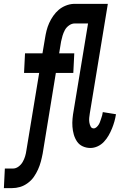

<svg xmlns="http://www.w3.org/2000/svg" viewBox="-49 -755 669 990"><path d="M-29 215 -24 114H18Q33 114 46.5 104Q60 94 68 80Q76 66 80.5 51Q85 36 87 21L153 -379H75L80 -480H170L183 -557Q186 -577 191 -597Q196 -617 204.5 -636Q213 -655 225.5 -673Q238 -691 254 -704.5Q270 -718 290 -726Q310 -734 330 -735H507L414 -170Q412 -158 411 -147Q410 -136 411.5 -125Q413 -114 418 -103.5Q423 -93 434 -93Q442 -93 449 -99.5Q456 -106 460.5 -113.5Q465 -121 467.5 -129Q470 -137 473 -145Q476 -153 478 -161Q480 -169 481 -177L549 -166Q546 -147 541 -129Q536 -111 528.5 -92.5Q521 -74 511 -56.5Q501 -39 487 -24Q473 -9 454.5 -0.5Q436 8 417 8Q396 8 377.5 -0.5Q359 -9 348 -25.5Q337 -42 331.5 -61.5Q326 -81 324.5 -101.5Q323 -122 325 -143.5Q327 -165 331 -186L405 -634H336Q321 -634 307 -624Q293 -614 285.5 -600Q278 -586 273.5 -571Q269 -556 266 -541L256 -480H334L329 -379H239L171 37Q167 58 161.5 78.5Q156 99 147 119Q138 139 125.5 157Q113 175 94 189Q75 203 54.5 209Q34 215 13 215Z"/></svg>

Font: Iosevka HT Extended
Style: Bold Italic
Weight: 700
Width: 7
Italic angle: -9°
Monospace: yes
Designer: Belleve Invis
Foundry: Belleve Invis
Version: Version 32.3.0; ttfautohint (v1.8.4)